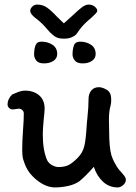

<svg xmlns="http://www.w3.org/2000/svg" viewBox="-20 -815 593 839"><path d="M198 -674Q195 -678 177 -698Q159 -718 134 -737Q112 -754 112 -768Q112 -777 121 -786Q130 -795 143 -795Q167 -795 186 -781.5Q205 -768 229 -742L259 -713L298 -748Q323 -772 338.5 -783.5Q354 -795 367 -795Q383 -795 394 -786Q405 -777 405 -768Q405 -763 398 -755.5Q391 -748 382 -740Q372 -732 367 -727Q342 -705 329 -687Q316 -669 314 -666Q307 -658 293 -652Q279 -646 260 -646Q238 -646 225.5 -652.5Q213 -659 198 -674ZM230 -579Q230 -560 213.5 -549Q197 -538 172 -538Q148 -538 138.5 -550.5Q129 -563 129 -577Q129 -600 135 -616.5Q141 -633 161 -633Q188 -633 209 -619.5Q230 -606 230 -579ZM398 -579Q398 -560 382 -549Q366 -538 341 -538Q317 -538 307 -550.5Q297 -563 297 -577Q297 -600 303 -616.5Q309 -633 330 -633Q357 -633 377.5 -619.5Q398 -606 398 -579ZM13 -359Q13 -382 33 -402Q39 -405 57 -412Q75 -419 89 -419Q127 -419 151 -398.5Q175 -378 175 -340Q175 -329 171 -293Q167 -251 167 -228Q167 -158 186 -115Q193 -101 208 -93Q223 -85 235 -85Q264 -85 282 -95Q300 -105 321 -127Q342 -149 348.5 -177Q355 -205 358 -254Q360 -286 362 -301Q367 -349 367 -383Q367 -405 379 -419.5Q391 -434 412 -434Q424 -434 439.5 -426.5Q455 -419 460 -409Q466 -399 466 -376Q466 -364 463 -353Q456 -328 456 -293L457 -241Q457 -170 467 -136Q472 -120 481 -103.5Q490 -87 498 -76Q518 -54 524 -45.5Q530 -37 530 -29Q530 -17 518.5 -6.5Q507 4 494 4Q457 4 430 -21Q403 -46 390 -86Q356 -47 327 -23Q307 -9 278 -2.5Q249 4 220 4Q181 4 141 -28Q101 -60 87 -102Q86 -104 81.5 -118Q77 -132 77 -160Q77 -197 81 -253Q84 -289 84 -319Q84 -328 77.5 -334Q71 -340 63 -340Q57 -340 49.5 -338.5Q42 -337 34 -337Q26 -337 19.5 -343.5Q13 -350 13 -359Z"/></svg>

Font: Itim
Style: Regular
Weight: 400
Designer: Suppakit Chalermlarp
Version: Version 1.002g